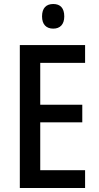

<svg xmlns="http://www.w3.org/2000/svg" viewBox="-20 -1032 495 959"><path d="M246 -1012C211 -1012 190 -992 190 -950C190 -910 211 -889 246 -889C280 -889 301 -910 301 -950C301 -992 281 -1012 246 -1012ZM405 -93V-182H181V-421H391V-509H181V-718H405V-807H79V-93Z"/></svg>

Font: Noto Sans Kannada UI Condensed Medium
Style: Regular
Weight: 500
Width: 3
Designer: Jelle Bosma - Monotype Design Team
Foundry: Monotype Imaging Inc.
Version: Version 2.005